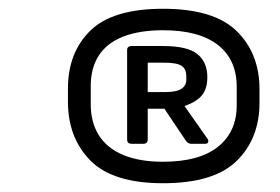

<svg xmlns="http://www.w3.org/2000/svg" viewBox="-20 -723 638 438"><path d="M352 -305Q237 -305 186 -357Q135 -409 135 -491V-521Q135 -603 186 -653Q237 -703 352 -703Q468 -703 520 -652Q572 -601 572 -519V-489Q572 -407 520 -356Q468 -305 352 -305ZM352 -354Q434 -354 477 -388Q520 -422 520 -483V-525Q520 -587 477 -620.5Q434 -654 352 -654Q298 -654 261 -639.5Q224 -625 205.5 -596.5Q187 -568 187 -527V-485Q187 -444 205.5 -414.5Q224 -385 261 -369.5Q298 -354 352 -354ZM280 -395Q270 -395 270 -405V-609Q270 -618 281 -618H352Q408 -618 430.5 -599.5Q453 -581 453 -547Q453 -521 441 -506Q429 -491 401 -481L453 -407Q456 -403 455 -399Q454 -395 448 -395H416Q409 -395 404 -402L355 -475H317V-405Q317 -395 307 -395ZM317 -513H357Q383 -513 394 -520.5Q405 -528 405 -541V-549Q405 -566 394 -573Q383 -580 355 -580H317Z"/></svg>

Font: Sofia Sans Hairline
Style: Italic
Weight: 1
Italic angle: -9°
Designer: Botio Nikoltchev, Ani Petrova
Foundry: lettersoup
Version: Version 4.102